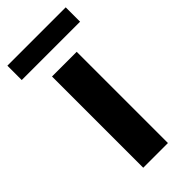

<svg xmlns="http://www.w3.org/2000/svg" viewBox="-240 -698 744 744"><g transform="rotate(-45 132.0 -326.0)"><path d="M292 -573.2H-27.8V-651.9H292ZM200.2 0H64.9V-500H200.2Z"/></g></svg>

Font: Perun
Style: Bold
Weight: 700
Foundry: Copyright (c) Stefan Peev, Context Ltd, 2016
Version: Version 1.0000